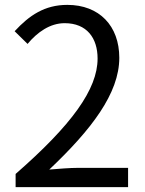

<svg xmlns="http://www.w3.org/2000/svg" viewBox="-20 -767 595 787"><path d="M44 0H505V-79H302C265 -79 220 -75 182 -72C354 -235 469 -384 469 -530C469 -661 387 -747 256 -747C163 -747 100 -704 40 -639L93 -587C133 -635 185 -672 245 -672C336 -672 380 -611 380 -527C380 -401 274 -255 44 -54Z"/></svg>

Font: Squished Noto Sans CJK JP Regular
Style: Regular
Weight: 400
Designer: Ryoko NISHIZUKA (kana & ideographs); Paul D. Hunt (Latin, Greek & Cyrillic); Wenlong ZHANG (bopomofo); Sandoll Communica
Foundry: Adobe Systems Incorporated
Version: Version 1.004;PS 1.004;hotconv 1.0.82;makeotf.lib2.5.63406